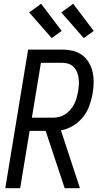

<svg xmlns="http://www.w3.org/2000/svg" viewBox="-20 -998 540 1018"><path d="M323 0 222 -304H137L87 0H8L129 -735H310Q339 -735 366.5 -728.5Q394 -722 415.5 -706Q437 -690 451 -666.5Q465 -643 471 -616Q477 -589 476.5 -560Q476 -531 471 -502Q465 -469 453.5 -436.5Q442 -404 419.5 -376.5Q397 -349 366 -330.5Q335 -312 303 -307L404 0ZM261 -374Q278 -374 295 -378.5Q312 -383 327 -393Q342 -403 354 -417Q366 -431 374 -447Q382 -463 386.5 -480Q391 -497 394 -513Q397 -531 398 -548.5Q399 -566 397 -583Q395 -600 388.5 -615.5Q382 -631 371 -642.5Q360 -654 344 -659.5Q328 -665 310 -665H197L149 -374ZM424 -796 305 -932 368 -978 477 -834ZM254 -796 135 -932 198 -978 307 -834Z"/></svg>

Font: Iosevka Term Oblique
Style: Regular
Weight: 400
Italic angle: -9°
Monospace: yes
Designer: Belleve Invis
Foundry: Belleve Invis
Version: Version 31.4.0